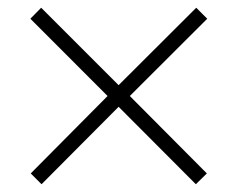

<svg xmlns="http://www.w3.org/2000/svg" viewBox="-20 -600 611 494"><path d="M285.2 -380.9 484.9 -580.1 513.2 -551.8 314 -353 512.2 -153.8 483.9 -126 285.2 -325.2 86.9 -126 59.1 -153.8 256.8 -353 58.1 -551.8 85.9 -580.1Z"/></svg>

Font: TypoPRO Open Sans
Style: Regular
Weight: 300
Foundry: Ascender Corporation
Version: Version 1.10